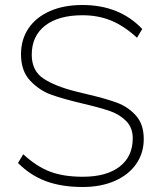

<svg xmlns="http://www.w3.org/2000/svg" viewBox="-20 -740 644 768"><path d="M52 -88 73 -123Q126 -74 180 -53.5Q234 -33 311 -33Q406 -33 458.5 -73.5Q511 -114 511 -187Q511 -229 485 -255.5Q459 -282 420.5 -295.5Q382 -309 318 -324Q233 -344 185.5 -361Q138 -378 101 -417Q64 -456 64 -523Q64 -582 94 -626.5Q124 -671 179.5 -695.5Q235 -720 310 -720Q458 -720 549 -624L528 -589Q477 -636 425 -657.5Q373 -679 310 -679Q214 -679 160.5 -637.5Q107 -596 107 -521Q107 -457 153.5 -426Q200 -395 284 -374L329 -363Q402 -346 447 -329.5Q492 -313 523.5 -278Q555 -243 555 -184Q555 -128 525 -84.5Q495 -41 439.5 -16.5Q384 8 311 8Q227 8 164.5 -15Q102 -38 52 -88Z"/></svg>

Font: MuliDisplayVN ExtraLight
Style: Regular
Weight: 200
Designer: Vernon Adams
Foundry: Vernon Adams
Version: Version 2.100